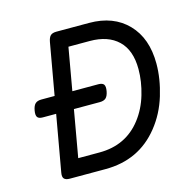

<svg xmlns="http://www.w3.org/2000/svg" viewBox="-89 -672 779 765"><g transform="rotate(-15 300.0 -290.0)"><path d="M79.6 -334Q63 -334 54.4 -325.9Q45.9 -317.9 42.5 -298.8Q39.1 -279.8 44.7 -271.7Q50.3 -263.7 66.9 -263.7H302.2Q318.8 -263.7 327.4 -271.7Q335.9 -279.8 339.4 -298.8Q342.8 -317.9 337.2 -325.9Q331.5 -334 314.9 -334ZM207.5 -579.6Q190.9 -579.6 183.1 -572.3Q175.3 -564.9 171.9 -546.4L81.1 -33.2Q77.6 -15.1 84.2 -7.6Q90.8 0 107.4 0H254.9Q393.6 0 476.6 -104Q518.6 -156.2 539.1 -223.9Q559.6 -291.5 559.6 -353.5Q559.6 -458.5 501 -519Q442.4 -579.6 342.3 -579.6ZM484.9 -351.1Q484.9 -300.3 469.2 -247.1Q453.6 -193.8 421.9 -152.8Q358.4 -70.3 249 -70.3H161.1L238.3 -509.3H326.2Q401.4 -509.3 443.1 -469.2Q484.9 -429.2 484.9 -351.1Z"/></g></svg>

Font: Courier Prime Sans
Style: Regular
Weight: 300
Italic angle: -10°
Designer: Alan Dague-Greene
Foundry: Quote-Unquote Apps
Version: Version 3.23